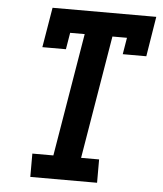

<svg xmlns="http://www.w3.org/2000/svg" viewBox="-53 -781 705 828"><g transform="rotate(5 300.0 -367.5)"><path d="M109 0V-101H200L289 -634H226L214 -562H112L141 -735H590L562 -562H460L472 -634H409L320 -101H398V0Z"/></g></svg>

Font: Iosevka Curly Slab ExObl
Style: Bold
Weight: 700
Width: 7
Italic angle: -9°
Monospace: yes
Designer: Belleve Invis
Foundry: Belleve Invis
Version: Version 11.0.0; ttfautohint (v1.8.3)